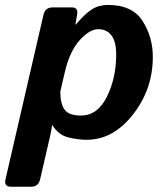

<svg xmlns="http://www.w3.org/2000/svg" viewBox="-52 -542 654 758"><path d="M-7.8 195.3Q-37.1 195.3 -30.3 166L119.6 -483.4Q126.5 -512.7 155.3 -512.7H232.4Q257.8 -512.7 252.4 -483.4L245.6 -445.3H247.6Q282.7 -487.3 310.5 -504.9Q338.4 -522.5 374 -522.5Q470.7 -522.5 511 -459Q551.3 -395.5 551.3 -317.9Q551.3 -189.5 472.9 -89.8Q394.5 9.8 291 9.8Q255.9 9.8 217.8 0.5Q179.7 -8.8 155.3 -46.9H153.3Q150.9 -26.4 146.5 -7.8L106.4 166Q99.6 195.3 70.3 195.3ZM186 -180.7Q186 -133.8 202.4 -109.9Q218.8 -85.9 267.6 -85.9Q333.5 -85.9 370.1 -160.2Q406.7 -234.4 406.7 -327.1Q406.7 -377.9 387.9 -402.3Q369.1 -426.8 335.9 -426.8Q301.8 -426.8 262.5 -383.3Q223.1 -339.8 204.1 -257.8Z"/></svg>

Font: Istok
Style: Bold Italic
Weight: 700
Italic angle: -13°
Designer: Andrey V. Panov
Foundry: Andrey V. Panov
Version: Version 1.0.3